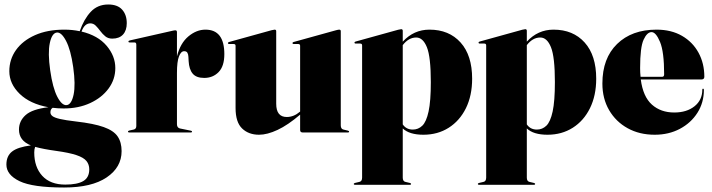

<svg xmlns="http://www.w3.org/2000/svg" viewBox="-20 -590 3170 855"><path d="M318.5 -49Q397.5 -40 441.8 -24.2Q486 -8.5 503.8 17.5Q521.5 43.5 521.5 83Q521.5 155 455 200Q388.5 245 265.5 245Q125.5 245 67 216.8Q8.5 188.5 8.5 143Q8.5 104.5 33.8 84.8Q59 65 117.5 57.5Q64.5 36.5 64.5 -13Q64.5 -51 94 -77.5Q123.5 -104 195.5 -112.5Q113.5 -127.5 67.5 -172.2Q21.5 -217 21.5 -273Q21.5 -325.5 51.2 -367.2Q81 -409 136 -433.5Q191 -458 266.5 -458Q302.5 -458 335 -451Q353.5 -504.5 384 -537.2Q414.5 -570 462 -570Q503.5 -570 524 -547Q544.5 -524 544.5 -487Q544.5 -454.5 527.8 -436.2Q511 -418 480 -418Q461.5 -418 449 -428.2Q436.5 -438.5 426.5 -452Q416.5 -465.5 406.2 -475.8Q396 -486 382 -486Q356.5 -486 343 -449.5Q416 -432 454.8 -386.2Q493.5 -340.5 493.5 -287Q493.5 -236.5 463.5 -195.8Q433.5 -155 381.5 -131Q329.5 -107 263.5 -107Q238 -107 214.5 -110Q204.5 -103.5 204.5 -90Q204.5 -80 213.5 -73Q222.5 -66 247 -60.2Q271.5 -54.5 318.5 -49ZM232.5 -445Q211 -442 201.8 -398.2Q192.5 -354.5 203.5 -277Q214.5 -199 235.2 -159Q256 -119 277.5 -122Q298.5 -125 307.8 -168.8Q317 -212.5 306 -291Q295 -368.5 274 -408.2Q253 -448 232.5 -445ZM132.5 89Q132.5 154 168.2 193Q204 232 270.5 232Q324.5 232 351 216.2Q377.5 200.5 377.5 164Q377.5 142.5 365 127Q352.5 111.5 320.5 100.8Q288.5 90 230.5 82Q201.5 78 178 73.5Q154.5 69 136.5 64Q132.5 74 132.5 89Z M768 -447V-339Q783 -398 819 -428Q855 -458 895 -458Q979 -458 979 -349Q979 -295 953.5 -269Q928 -243 889.5 -243Q854 -243 838 -262.2Q822 -281.5 820 -318L819 -337Q818.5 -348 814.5 -355Q810.5 -362 800 -362Q786 -362 777 -339Q768 -316 768 -265V-37Q768 -21.5 781 -18L830 -8Q835 -7 835 -4Q835 0 829 0H556Q550 0 550 -4Q550 -7.5 557 -9L575 -13Q587 -15.5 587 -29V-391Q587 -401 579 -401H557Q552 -401 552 -405Q552 -408.5 558 -410L748 -453Q752.5 -454 755.2 -454.5Q758 -455 761 -455Q768 -455 768 -447Z M1029 -109V-386Q1029 -394 1020.5 -394H1001Q995 -394 995 -398.5Q995 -401.5 1000 -403L1189.5 -455.5Q1199.5 -458 1203 -458Q1210 -458 1210 -451V-128Q1210 -69 1257 -69Q1288 -69 1315 -92L1316.5 -93.5V-386Q1316.5 -394 1308 -394H1288.5Q1282.5 -394 1282.5 -398.5Q1282.5 -401.5 1287.5 -403L1477 -455.5Q1486.5 -458 1490.5 -458Q1497.5 -458 1497.5 -451V-32Q1497.5 -15.5 1509.5 -13L1528.5 -8.5Q1534.5 -7 1534.5 -4Q1534.5 0 1529.5 0H1328.5Q1316.5 0 1316.5 -11V-79.5Q1262 -33 1216 -11.5Q1170 10 1133.5 10Q1087 10 1058 -18Q1029 -46 1029 -109Z M1773.5 -453V-404.5Q1822.5 -458 1892.5 -458Q1979.5 -458 2031 -400.8Q2082.5 -343.5 2082.5 -239.5Q2082.5 -164.5 2054.8 -108.2Q2027 -52 1978 -21Q1929 10 1865.5 10Q1803 10 1773.5 -18V201Q1773.5 217.5 1785.5 220L1804.5 224.5Q1810.5 226 1810.5 229Q1810.5 233 1805.5 233H1560.5Q1555.5 233 1555.5 229Q1555.5 226 1561.5 224.5L1580.5 220Q1592.5 217.5 1592.5 201V-388Q1592.5 -396 1584 -396H1564.5Q1558.5 -396 1558.5 -400.5Q1558.5 -403.5 1563.5 -405L1753 -457.5Q1763 -460 1766.5 -460Q1773.5 -460 1773.5 -453ZM1833.5 -423Q1799.5 -423 1773.5 -389V-36Q1789 -13 1818.5 -13Q1842.5 -13 1860.5 -30.2Q1878.5 -47.5 1888.5 -93.5Q1898.5 -139.5 1898.5 -224.5Q1898.5 -336.5 1881 -379.8Q1863.5 -423 1833.5 -423Z M2326 -453V-404.5Q2375 -458 2445 -458Q2532 -458 2583.5 -400.8Q2635 -343.5 2635 -239.5Q2635 -164.5 2607.2 -108.2Q2579.5 -52 2530.5 -21Q2481.5 10 2418 10Q2355.5 10 2326 -18V201Q2326 217.5 2338 220L2357 224.5Q2363 226 2363 229Q2363 233 2358 233H2113Q2108 233 2108 229Q2108 226 2114 224.5L2133 220Q2145 217.5 2145 201V-388Q2145 -396 2136.5 -396H2117Q2111 -396 2111 -400.5Q2111 -403.5 2116 -405L2305.5 -457.5Q2315.5 -460 2319 -460Q2326 -460 2326 -453ZM2386 -423Q2352 -423 2326 -389V-36Q2341.5 -13 2371 -13Q2395 -13 2413 -30.2Q2431 -47.5 2441 -93.5Q2451 -139.5 2451 -224.5Q2451 -336.5 2433.5 -379.8Q2416 -423 2386 -423Z M3116.5 -248Q3116.5 -236 3102.5 -236H2833.5Q2843.5 -159.5 2883 -124.2Q2922.5 -89 2982.5 -89Q3038 -89 3072.8 -116.8Q3107.5 -144.5 3107.5 -191Q3107.5 -195 3110.5 -195Q3114.5 -195 3114.5 -190Q3114.5 -133 3085.8 -87.8Q3057 -42.5 3007.5 -16.2Q2958 10 2895.5 10Q2827.5 10 2775 -19Q2722.5 -48 2692.5 -99.5Q2662.5 -151 2662.5 -218Q2662.5 -330.5 2728 -394.2Q2793.5 -458 2903.5 -458Q2969 -458 3016.8 -430.5Q3064.5 -403 3090.5 -355.5Q3116.5 -308 3116.5 -248ZM2830.5 -287Q2830.5 -266.5 2832.5 -248H2928.5Q2937.5 -248 2937.5 -259Q2937.5 -359.5 2919.2 -403.2Q2901 -447 2881.5 -447Q2861.5 -447 2846 -413.2Q2830.5 -379.5 2830.5 -287Z"/></svg>

Font: Fraunces 144pt S000 Black
Style: Regular
Weight: 900
Version: Version 1.000; ttfautohint (v1.8.3)